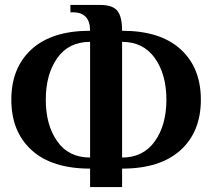

<svg xmlns="http://www.w3.org/2000/svg" viewBox="-20 -720 861 780"><path d="M346 -35Q191 -35 108.5 -110Q26 -185 26 -315Q26 -445 108.5 -520Q191 -595 346 -595Q346 -670 276 -670H266V-700H386Q437 -700 456.5 -676.5Q476 -653 476 -595Q631 -595 713.5 -520Q796 -445 796 -315Q796 -185 713.5 -110Q631 -35 476 -35V40H346ZM346 -550Q259 -550 212.5 -484Q166 -418 166 -315Q166 -212 212.5 -146Q259 -80 346 -80ZM656 -315Q656 -418 609 -484Q562 -550 476 -550V-80Q562 -80 609 -146Q656 -212 656 -315Z"/></svg>

Font: Philosopher
Style: Bold
Weight: 700
Designer: Jovanny Lemonad
Foundry: Jovanny Lemonad
Version: Version 2.000